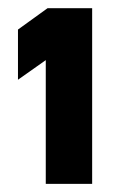

<svg xmlns="http://www.w3.org/2000/svg" viewBox="-20 -874 293 469"><path d="M23.9 -679.2V-801.8L96.2 -854H205.1V-424.8H91.8V-727.1Z"/></svg>

Font: D-DIN-PRO ExtraBold
Style: Bold
Weight: 800
Designer: Charles Nix
Foundry: CyberFei
Version: Version 1.000;hotconv 1.0.109;makeotfexe 2.5.65596